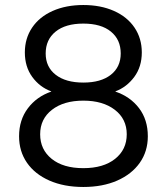

<svg xmlns="http://www.w3.org/2000/svg" viewBox="-20 -734 664 765"><path d="M56 -191Q56 -256 91 -302.5Q126 -349 184 -369V-370Q138 -387 108.5 -427.5Q79 -468 79 -525Q79 -581 108 -624Q137 -667 190 -690.5Q243 -714 312 -714Q381 -714 434 -690.5Q487 -667 516 -624Q545 -581 545 -525Q545 -468 515 -427.5Q485 -387 440 -370V-369Q499 -349 534 -303Q569 -257 569 -191Q569 -131 537 -85.5Q505 -40 447 -14.5Q389 11 312 11Q235 11 177 -14.5Q119 -40 87.5 -85.5Q56 -131 56 -191ZM461 -521Q461 -576 422 -608Q383 -640 312 -640Q241 -640 201.5 -608Q162 -576 162 -521Q162 -467 202 -436Q242 -405 312 -405Q382 -405 421.5 -436Q461 -467 461 -521ZM485 -199Q485 -260 437.5 -296.5Q390 -333 312 -333Q234 -333 187 -296.5Q140 -260 140 -199Q140 -138 186 -101Q232 -64 312 -64Q392 -64 438.5 -101Q485 -138 485 -199Z"/></svg>

Font: CBA Beacon Sans
Style: Regular
Weight: 400
Designer: Wei Huang
Foundry: Wei Huang
Version: Version 1.002